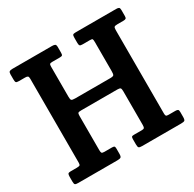

<svg xmlns="http://www.w3.org/2000/svg" viewBox="-163 -922 1103 1093"><g transform="rotate(-30 389.0 -375.0)"><path d="M246.5 -649.5V-453.5Q246.5 -434.5 251.2 -430Q256 -425.5 275.5 -425.5H506Q525 -425.5 528.8 -431.5Q532.5 -437.5 532.5 -457V-647.5Q532.5 -662.5 530 -666.8Q527.5 -671 513 -671H463.5Q451 -671 447.2 -675.5Q443.5 -680 443.5 -692.5V-726Q443.5 -741.5 447.2 -745.8Q451 -750 466.5 -750H731.5Q744 -750 749.2 -746.5Q754.5 -743 754.5 -729.5V-690Q754.5 -678.5 750 -674.8Q745.5 -671 733 -671H694.5Q679 -671 674.2 -667Q669.5 -663 669.5 -647.5V-98.5Q669.5 -87 672.8 -83Q676 -79 688 -79H733Q745 -79 749.8 -75.5Q754.5 -72 754.5 -59.5V-27.5Q754.5 -8.5 748.8 -4.2Q743 0 725 0H469.5Q453 0 448.2 -4.5Q443.5 -9 443.5 -26V-59.5Q443.5 -71.5 446.5 -75.2Q449.5 -79 461 -79H513.5Q525 -79 528.8 -83.8Q532.5 -88.5 532.5 -103.5V-325Q532.5 -341 527.8 -345.2Q523 -349.5 508 -349.5H270Q254.5 -349.5 250.5 -345.8Q246.5 -342 246.5 -327V-102Q246.5 -89 249.5 -84Q252.5 -79 266.5 -79H316Q327.5 -79 331.5 -76Q335.5 -73 335.5 -61V-27.5Q335.5 -9 329.5 -4.5Q323.5 0 306 0H49Q33.5 0 29 -4Q24.5 -8 24.5 -24V-54.5Q24.5 -69 28 -74Q31.5 -79 45.5 -79H85Q99 -79 104.2 -81.8Q109.5 -84.5 109.5 -98.5V-650.5Q109.5 -663.5 104.8 -667.2Q100 -671 87.5 -671H46.5Q31.5 -671 28 -675.8Q24.5 -680.5 24.5 -696V-728.5Q24.5 -742 30.2 -746Q36 -750 49 -750H309.5Q323 -750 329.2 -746.5Q335.5 -743 335.5 -728.5V-691.5Q335.5 -678.5 331.8 -674.8Q328 -671 315.5 -671H266.5Q253.5 -671 250 -667.2Q246.5 -663.5 246.5 -649.5Z"/></g></svg>

Font: Besley* Narrow Semi
Style: Regular
Weight: 600
Width: 4
Designer: Owen Earl
Foundry: indestructible type*
Version: Version 3.000; ttfautohint (v1.8.3)